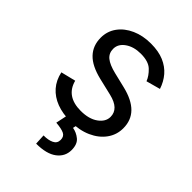

<svg xmlns="http://www.w3.org/2000/svg" viewBox="-223 -654 967 967"><g transform="rotate(45 261.0 -170.0)"><path d="M462.9 -422.9 387.7 -402.3Q377 -430.2 350.8 -455.3Q324.7 -480.5 269.5 -480.5Q219.7 -480.5 186.5 -457.3Q153.3 -434.1 153.3 -399.4Q153.3 -368.2 176 -349.6Q198.7 -331.1 247.1 -319.3L328.1 -299.8Q400.9 -282.2 436.8 -245.6Q472.7 -209 472.7 -152.3Q472.7 -105.5 445.8 -68.4Q418.9 -31.2 371.1 -9.8Q323.2 11.7 259.8 11.7Q204.1 11.7 161.1 -4.6Q118.2 -21 90.3 -52.7Q62.5 -84.5 52.7 -130.9L131.8 -150.4Q143.1 -106.4 175 -84.5Q207 -62.5 258.8 -62.5Q316.9 -62.5 351.8 -87.6Q386.7 -112.8 386.7 -147.5Q386.7 -176.3 366.7 -195.6Q346.7 -214.8 305.7 -224.6L214.8 -246.1Q139.6 -264.2 104.5 -301.3Q69.3 -338.4 69.3 -394.5Q69.3 -440.9 95.5 -476.6Q121.6 -512.2 167 -532.5Q212.4 -552.7 269.5 -552.7Q323.7 -552.7 362.1 -536.4Q400.4 -520 425.3 -491Q450.2 -461.9 462.9 -422.9ZM228.5 -2.9H297.9L292 25.4Q319.8 29.8 343 48.8Q366.2 67.9 366.2 109.4Q366.2 155.3 328.4 184.1Q290.5 212.9 216.8 212.9L213.9 157.2Q247.1 157.7 269 147.2Q291 136.7 291 112.3Q291 87.9 272.7 78.9Q254.4 69.8 213.9 66.4Z"/></g></svg>

Font: GitLab Sans
Style: Regular
Weight: 400
Designer: Rasmus Andersson
Foundry: Modifications by GitLab B.V., manufactured by rsms
Version: Version 4.000;git-c8fb6b7